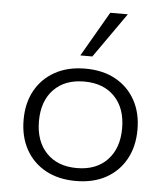

<svg xmlns="http://www.w3.org/2000/svg" viewBox="-54 -804 744 860"><g transform="rotate(5 318.0 -374.0)"><path d="M318 8Q240 8 182.5 -23.5Q125 -55 93.5 -112Q62 -169 62 -245Q62 -321 93.5 -377.5Q125 -434 182.5 -465.5Q240 -497 318 -497Q397 -497 454 -465.5Q511 -434 542.5 -377.5Q574 -321 574 -245Q574 -169 542.5 -112Q511 -55 454 -23.5Q397 8 318 8ZM318 -50Q405 -50 455 -102.5Q505 -155 505 -245Q505 -335 455 -387Q405 -439 318 -439Q231 -439 181 -387Q131 -335 131 -245Q131 -155 181 -102.5Q231 -50 318 -50ZM290 -554 407 -756H486L344 -554Z"/></g></svg>

Font: Nunito Sans 10pt SemiExpanded Light
Style: Regular
Weight: 300
Width: 6
Designer: Vernon Adams
Foundry: Vernon Adams
Version: Version 3.101;gftools[0.9.27]